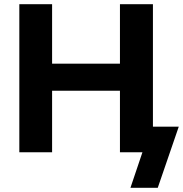

<svg xmlns="http://www.w3.org/2000/svg" viewBox="-20 -725 871 914"><path d="M72 0V-705H228V-422H551V-705H708V-122H831L731 169H601L658 0H551V-293H228V0Z"/></svg>

Font: Mulish ExtraBold
Style: Regular
Weight: 800
Designer: Vernon Adams
Foundry: Vernon Adams
Version: Version 3.603; ttfautohint (v1.8.3)